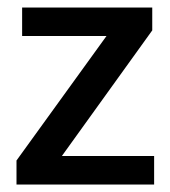

<svg xmlns="http://www.w3.org/2000/svg" viewBox="-20 -492 454 512"><path d="M386 -411 145 -76H391V0H24V-64L264 -396H39V-472H386Z"/></svg>

Font: Mukta Malar Medium
Style: Regular
Weight: 500
Designer: Aadarsh Rajan, Girish Dalvi, Yashodeep Gholap
Foundry: Ek Type
Version: Version 2.538;PS 1.000;hotconv 16.6.51;makeotf.lib2.5.65220;